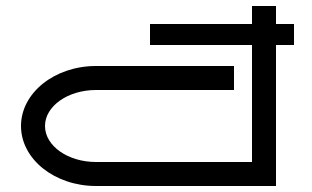

<svg xmlns="http://www.w3.org/2000/svg" viewBox="-20 -620 1040 640"><path d="M900 0V-470H960V-540H900V-600H820V-540H480V-470H820V-80H300C206.2 -80 130 -133.8 130 -200C130 -266.2 206.2 -320 300 -320H760V-400H300C162 -400 50 -310.4 50 -200C50 -89.6 162 0 300 0Z"/></svg>

Font: KetosagCBd
Style: Regular
Weight: 500
Designer: gluk
Foundry: gluk
Version: Version 00.0024